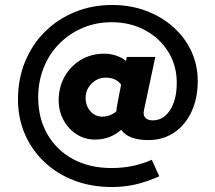

<svg xmlns="http://www.w3.org/2000/svg" viewBox="-20 -605 862 769"><path d="M428 144Q346 144 277.5 118Q209 92 158.5 44.5Q108 -3 80 -67Q52 -131 52 -207Q52 -288 80 -357Q108 -426 159 -477Q210 -528 279 -556.5Q348 -585 430 -585Q502 -585 564 -562Q626 -539 673 -497.5Q720 -456 746 -400.5Q772 -345 772 -281Q772 -211 747 -157.5Q722 -104 677.5 -74Q633 -44 574 -44Q495 -44 465 -85Q421 -46 361 -46Q320 -46 287 -67Q254 -88 234.5 -124Q215 -160 215 -203Q215 -256 239 -298.5Q263 -341 304.5 -365.5Q346 -390 397 -390Q422 -390 444.5 -382.5Q467 -375 485 -361L488 -377H602L557 -165Q552 -145 561.5 -134Q571 -123 592 -123Q621 -123 642.5 -142Q664 -161 676 -194.5Q688 -228 688 -273Q688 -343 654 -397.5Q620 -452 561 -484Q502 -516 427 -516Q364 -516 310.5 -493Q257 -470 217 -429.5Q177 -389 155 -334Q133 -279 133 -215Q133 -131 170 -67Q207 -3 273 32.5Q339 68 426 68Q472 68 512 59.5Q552 51 588 35L618 101Q569 123 523.5 133.5Q478 144 428 144ZM389 -138Q421 -138 446 -159Q446 -164 447 -170Q448 -176 449 -183L465 -266Q455 -280 439.5 -287Q424 -294 402 -294Q381 -294 363 -283Q345 -272 334 -254Q323 -236 323 -213Q323 -181 342 -159.5Q361 -138 389 -138Z"/></svg>

Font: Red Hat Text VF
Style: Regular
Weight: 300
Designer: Pentagram, MCKL
Foundry: Pentagram, MCKL
Version: Version 1.023